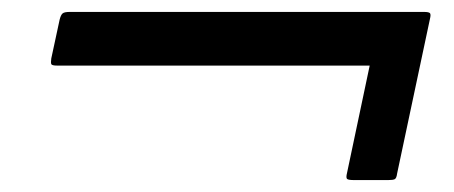

<svg xmlns="http://www.w3.org/2000/svg" viewBox="-20 -409 761 322"><path d="M574 -107Q564 -107 562 -109Q560 -111 562 -119L600 -299H76Q67 -299 66 -301.5Q65 -304 66 -311L80 -376Q82 -384 85 -386.5Q88 -389 97 -389H691Q699 -389 701 -387Q703 -385 701 -377L646 -118Q645 -110 642 -108.5Q639 -107 631 -107Z"/></svg>

Font: Glory ExtraBold
Style: Italic
Weight: 800
Italic angle: -12°
Version: Version 1.011